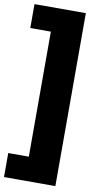

<svg xmlns="http://www.w3.org/2000/svg" viewBox="-108 -847 576 1104"><g transform="rotate(10 180.0 -295.0)"><path d="M0 69.8H120.1V-660.2H0V-799.8H299.8V210H0Z"/></g></svg>

Font: Russo One
Style: Regular
Weight: 400
Designer: Jovanny lemonad
Foundry: Jovanny Lemonad
Version: Version 1.000